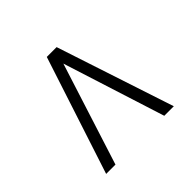

<svg xmlns="http://www.w3.org/2000/svg" viewBox="-151 -914 947 947"><g transform="rotate(-45 322.0 -440.5)"><path d="M355.5 -748 558 -133H491.5L321.5 -667L151 -133H86L287 -748Z"/></g></svg>

Font: Merriweather 60pt Light
Style: Regular
Weight: 300
Version: Version 2.100